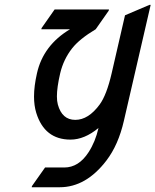

<svg xmlns="http://www.w3.org/2000/svg" viewBox="-20 -577 653 807"><path d="M613.3 -556.6 500.5 -68.4Q477.5 31.7 427.7 97.2Q341.8 210 231 210H113.3L114.3 205.1L169.4 127H250Q311 127 352.5 62.5Q380.9 18.6 394 -39.1Q335 9.8 276.4 9.8Q167 9.8 132.3 -103Q123 -133.3 123 -171.4Q123 -214.4 135.3 -268.6Q161.6 -386.7 274.4 -454.1H153.8L154.8 -459L209.5 -537.1H438L437 -532.2L382.3 -454.1Q314 -413.1 283.2 -374Q246.6 -327.1 232.9 -268.6Q219.2 -209.5 219.2 -171.9Q219.2 -151.9 223.1 -137.7Q240.7 -73.2 296.4 -73.2Q351.6 -73.2 398.9 -137.7Q428.2 -177.7 449.2 -268.6L505.4 -512.7L608.4 -556.6Z"/></svg>

Font: Nova Script
Style: Regular
Weight: 400
Italic angle: -13°
Version: Version 2.001